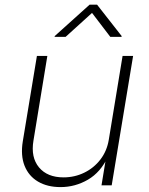

<svg xmlns="http://www.w3.org/2000/svg" viewBox="-20 -782 627 810"><path d="M235.4 7.3Q179.7 7.3 140.4 -15.9Q101.1 -39.1 83.7 -82.5Q66.4 -126 76.2 -186L135.7 -545.9H179.7L121.1 -188.5Q109.4 -118.2 144.5 -75.9Q179.7 -33.7 248 -33.7Q294.9 -33.7 335.4 -53.5Q376 -73.2 403.6 -109.1Q431.2 -145 439 -192.9L497.1 -545.9H541.5L451.2 0H408.2L428.2 -122.1H436Q404.8 -55.2 350.8 -23.9Q296.9 7.3 235.4 7.3ZM256.8 -626.5H210.4L210.9 -629.9L357.9 -762.2H389.6L493.2 -629.9L492.7 -626.5H445.3L368.2 -727.5Z"/></svg>

Font: Inter ExtraLight
Style: Italic
Weight: 250
Italic angle: -9.3988°
Designer: Rasmus Andersson
Foundry: rsms
Version: Version 4.001;git-66647c0bb